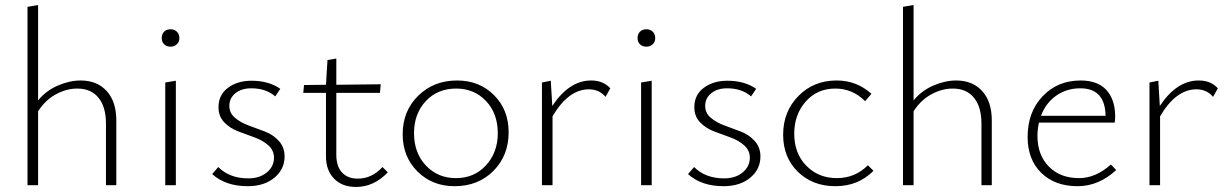

<svg xmlns="http://www.w3.org/2000/svg" viewBox="-20 -734 4864 761"><path d="M300 -415Q365 -415 403 -373Q441 -331 441 -257V0H400V-244Q400 -310 370.5 -346.5Q341 -383 286 -383Q244 -383 202 -360.5Q160 -338 131 -293V0H89V-707L131 -714V-336Q163 -375 209.5 -395Q256 -415 300 -415Z M656 -549Q640 -549 630.5 -558.5Q621 -568 621 -583Q621 -599 630.5 -608.5Q640 -618 656 -618Q671 -618 681 -608.5Q691 -599 691 -583Q691 -568 681 -558.5Q671 -549 656 -549ZM635 0V-407L677 -414V0Z M962 4Q874 4 821 -44L845 -72Q890 -27 964 -27Q1009 -27 1037.5 -50.5Q1066 -74 1066 -109Q1066 -138 1043.5 -158Q1021 -178 988.5 -189.5Q956 -201 923.5 -213.5Q891 -226 868.5 -249.5Q846 -273 846 -309Q846 -358 883.5 -386Q921 -414 977 -414Q1045 -414 1091 -382L1071 -352Q1034 -384 976 -384Q937 -384 913 -364.5Q889 -345 889 -314Q889 -286 911.5 -267Q934 -248 966 -236.5Q998 -225 1030.5 -212.5Q1063 -200 1085.5 -175Q1108 -150 1108 -114Q1108 -63 1067.5 -29.5Q1027 4 962 4Z M1496 -72 1517 -51Q1462 7 1391 7Q1336 7 1304 -26Q1272 -59 1272 -114V-366H1182L1185 -397L1272 -398L1278 -496L1313 -502V-398L1489 -400L1486 -366H1313V-120Q1313 -75 1335.5 -50.5Q1358 -26 1398 -26Q1454 -26 1496 -72Z M1782 4Q1693 4 1634.5 -54.5Q1576 -113 1576 -202Q1576 -294 1637.5 -354.5Q1699 -415 1792 -415Q1880 -415 1938 -357Q1996 -299 1996 -210Q1996 -117 1935.5 -56.5Q1875 4 1782 4ZM1787 -28Q1860 -28 1906.5 -79Q1953 -130 1953 -206Q1953 -284 1906.5 -333.5Q1860 -383 1788 -383Q1714 -383 1667.5 -333Q1621 -283 1621 -206Q1621 -128 1668 -78Q1715 -28 1787 -28Z M2323 -415Q2371 -415 2399 -384L2380 -350Q2355 -380 2314 -380Q2233 -380 2170 -273V0H2128V-407L2163 -414L2169 -314Q2236 -415 2323 -415Z M2542 -549Q2526 -549 2516.5 -558.5Q2507 -568 2507 -583Q2507 -599 2516.5 -608.5Q2526 -618 2542 -618Q2557 -618 2567 -608.5Q2577 -599 2577 -583Q2577 -568 2567 -558.5Q2557 -549 2542 -549ZM2521 0V-407L2563 -414V0Z M2848 4Q2760 4 2707 -44L2731 -72Q2776 -27 2850 -27Q2895 -27 2923.5 -50.5Q2952 -74 2952 -109Q2952 -138 2929.5 -158Q2907 -178 2874.5 -189.5Q2842 -201 2809.5 -213.5Q2777 -226 2754.5 -249.5Q2732 -273 2732 -309Q2732 -358 2769.5 -386Q2807 -414 2863 -414Q2931 -414 2977 -382L2957 -352Q2920 -384 2862 -384Q2823 -384 2799 -364.5Q2775 -345 2775 -314Q2775 -286 2797.5 -267Q2820 -248 2852 -236.5Q2884 -225 2916.5 -212.5Q2949 -200 2971.5 -175Q2994 -150 2994 -114Q2994 -63 2953.5 -29.5Q2913 4 2848 4Z M3291 4Q3201 4 3142.5 -53Q3084 -110 3084 -200Q3084 -292 3144.5 -353.5Q3205 -415 3296 -415Q3376 -415 3434 -362L3409 -333Q3359 -383 3291 -383Q3219 -383 3173.5 -331.5Q3128 -280 3128 -204Q3128 -126 3176 -77Q3224 -28 3297 -28Q3369 -28 3420 -79L3442 -57Q3382 4 3291 4Z M3770 -415Q3835 -415 3873 -373Q3911 -331 3911 -257V0H3870V-244Q3870 -310 3840.5 -346.5Q3811 -383 3756 -383Q3714 -383 3672 -360.5Q3630 -338 3601 -293V0H3559V-707L3601 -714V-336Q3633 -375 3679.5 -395Q3726 -415 3770 -415Z M4383 -82 4404 -60Q4335 4 4251 4Q4161 4 4107 -49Q4053 -102 4053 -191Q4053 -290 4112.5 -352.5Q4172 -415 4263 -415Q4331 -415 4365.5 -377Q4400 -339 4400 -272Q4400 -256 4398 -248H4098Q4092 -222 4092 -195Q4092 -120 4137 -74Q4182 -28 4257 -28Q4323 -28 4383 -82ZM4262 -384Q4208 -384 4166.5 -355Q4125 -326 4106 -275H4362Q4360 -384 4262 -384Z M4731 -415Q4779 -415 4807 -384L4788 -350Q4763 -380 4722 -380Q4641 -380 4578 -273V0H4536V-407L4571 -414L4577 -314Q4644 -415 4731 -415Z"/></svg>

Font: EauTest Light
Style: Regular
Weight: 300
Designer: Christian Thalmann (Catharsis Fonts)
Version: Version 0.001;PS 000.001;hotconv 1.0.88;makeotf.lib2.5.64775